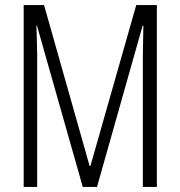

<svg xmlns="http://www.w3.org/2000/svg" viewBox="-20 -734 707 754"><path d="M305 0H361L540 -633H543C542 -570 541 -535 541 -516V0H596V-714H515L335 -82H332L153 -714H73V0H126V-519C126 -536 125 -570 123 -634H125Z"/></svg>

Font: Noto Sans Display Condensed Light
Style: Regular
Weight: 300
Width: 3
Designer: Monotype Design Team
Foundry: Monotype Imaging Inc.
Version: Version 1.900